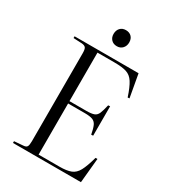

<svg xmlns="http://www.w3.org/2000/svg" viewBox="-217 -1026 1017 1138"><g transform="rotate(30 292.0 -457.0)"><path d="M57 0V-12L118 -17Q137 -18 143 -28Q149 -38 149 -65V-667Q149 -693 142.5 -703Q136 -713 116 -715L57 -718V-730H495L523 -574L511 -573Q491 -634 471.5 -664.5Q452 -695 422 -704.5Q392 -714 339 -714H223V-382H338Q373 -382 390.5 -388.5Q408 -395 416.5 -415Q425 -435 434 -475L447 -476V-275L434 -274Q427 -312 418 -332Q409 -352 390.5 -359Q372 -366 336 -366H223V-16H367Q415 -16 443.5 -27Q472 -38 489.5 -70.5Q507 -103 525 -168H538L522 0ZM303 -804Q279 -804 264.5 -819Q250 -834 250 -858Q250 -883 264.5 -898.5Q279 -914 303 -914Q327 -914 341.5 -899.5Q356 -885 356 -860Q356 -836 341.5 -820Q327 -804 303 -804Z"/></g></svg>

Font: Literata 72pt Light
Style: Regular
Weight: 300
Designer: Latin by Veronika Burian and Jose Scaglione. Greek by Irene Vlachou. Cyrillic by Vera Evstafieva.
Foundry: TypeTogether
Version: Version 3.002